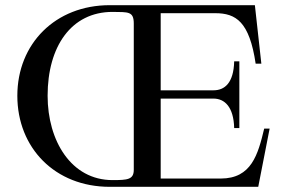

<svg xmlns="http://www.w3.org/2000/svg" viewBox="-20 -722 1103 742"><path d="M404 0H978L1022 -225H1001C977 -125 952 -32 833 -32H601V-341H805C848 -341 883 -309 885 -227H905V-485H885C883 -401 848 -373 805 -373H601V-671H812C892 -671 944 -638 968 -476H990L965 -702H404C194 -702 47 -553 47 -352C47 -150 193 0 404 0ZM164 -352C164 -542 255 -676 415 -676C475 -675 497 -679 497 -631V-66C497 -28 473 -26 415 -26C255 -26 164 -178 164 -352Z"/></svg>

Font: Ortica Linear
Style: Regular
Weight: 400
Designer: Benedetta Bovani
Foundry: Collletttivo
Version: Version 2.000;Glyphs 3.1.2 (3151)